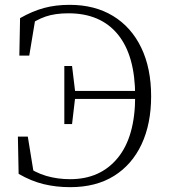

<svg xmlns="http://www.w3.org/2000/svg" viewBox="-20 -759 705 794"><path d="M57 -40 54 -194H95L121 -34L83 -44L81 -77Q125 -45 171.5 -31.5Q218 -18 270 -18Q395 -18 467 -106Q539 -194 539 -361Q539 -529 467.5 -616.5Q396 -704 263 -704Q208 -704 168.5 -690.5Q129 -677 85 -645L86 -679L128 -692L101 -529H60L63 -684Q114 -713 162 -726Q210 -739 268 -739Q372 -739 447.5 -693Q523 -647 564 -562Q605 -477 605 -361Q605 -247 565.5 -162.5Q526 -78 451.5 -31.5Q377 15 270 15Q212 15 160.5 2.5Q109 -10 57 -40ZM246 -246V-486H278L291 -378V-357L278 -246ZM272 -350V-383H564V-350Z"/></svg>

Font: Noto Serif HK ExtraLight
Style: Regular
Weight: 200
Designer: Ryoko NISHIZUKA 西塚涼子 (kana & ideographs); Frank Grießhammer (Latin, Greek & Cyrillic); Wenlong ZHANG 张文龙 (bopomofo); San
Foundry: Adobe
Version: Version 2.002-H1;hotconv 1.1.0;makeotfexe 2.6.0